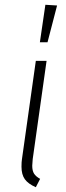

<svg xmlns="http://www.w3.org/2000/svg" viewBox="-20 -777 275 804"><path d="M117 -111Q115 -89 115 -83Q115 -62 122.5 -50Q130 -38 148 -28L130 7Q98 -7 84 -26.5Q70 -46 70 -79Q70 -99 72 -111L130 -522H175ZM170 -757 219 -754 179 -600H147Z"/></svg>

Font: Fira Sans Condensed ExtraLight
Style: Italic
Weight: 275
Width: 3
Italic angle: -8°
Designer: Carrois Corporate & Edenspiekermann AG
Foundry: Carrois Corporate GbR & Edenspiekermann AG
Version: Version 4.203